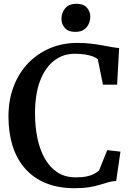

<svg xmlns="http://www.w3.org/2000/svg" viewBox="-20 -978 696 1009"><path d="M370.5 11Q286 11 221.2 -15.5Q156.5 -42 112.5 -91.5Q68.5 -141 46.5 -210.5Q24.5 -280 24.5 -365.5Q24.5 -452.5 51.8 -523.8Q79 -595 128 -646Q177 -697 243 -724.8Q309 -752.5 386.5 -752.5Q422.5 -752.5 453.8 -749Q485 -745.5 512 -740.8Q539 -736 562.8 -731.5Q586.5 -727 606 -725.5L595.5 -533H521L494 -666.5Q486.5 -674 470.2 -680.5Q454 -687 429.5 -691.2Q405 -695.5 372 -695.5Q312 -695.5 265 -659.8Q218 -624 191 -554Q164 -484 164 -381.5Q164 -312 176.8 -251.2Q189.5 -190.5 215.8 -144.2Q242 -98 282.2 -72Q322.5 -46 377 -46Q413 -46 436.2 -51Q459.5 -56 474.5 -64.2Q489.5 -72.5 500.5 -82L543.5 -189L613 -181L590.5 -27Q568.5 -26 548.2 -20Q528 -14 504.5 -6.8Q481 0.5 448.8 5.8Q416.5 11 370.5 11ZM374.5 -810.5Q339 -810.5 321 -830.8Q303 -851 303 -879Q303 -910.5 322.5 -934.2Q342 -958 382.5 -958H383.5Q419 -958 436.8 -937.8Q454.5 -917.5 454.5 -890Q454.5 -858.5 435 -834.5Q415.5 -810.5 375.5 -810.5Z"/></svg>

Font: Merriweather 24pt SemiBold
Style: Regular
Weight: 600
Designer: Eben Sorkin
Foundry: Eben Sorkin
Version: Version 2.100